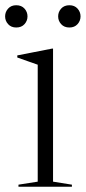

<svg xmlns="http://www.w3.org/2000/svg" viewBox="-46 -713 328 733"><path d="M156.5 -527.5V-19.5L228.5 -8V0H24.5V-8L98 -19.5V-466Q89.5 -469 66 -477.2Q42.5 -485.5 20 -493.5V-501.5L153 -527.5ZM16 -608Q-3.5 -608 -15 -620.8Q-26.5 -633.5 -26.5 -650.5Q-26.5 -667.5 -15 -680.2Q-3.5 -693 16 -693Q36 -693 47.5 -680.2Q59 -667.5 59 -650.5Q59 -633.5 47.5 -620.8Q36 -608 16 -608ZM219 -608Q199 -608 187.5 -620.8Q176 -633.5 176 -650.5Q176 -667.5 187.5 -680.2Q199 -693 219 -693Q238.5 -693 250 -680.2Q261.5 -667.5 261.5 -650.5Q261.5 -633.5 250 -620.8Q238.5 -608 219 -608Z"/></svg>

Font: Newsreader Display Light
Style: Regular
Weight: 300
Designer: Hugues Gentile
Foundry: Production Type
Version: Version 1.001